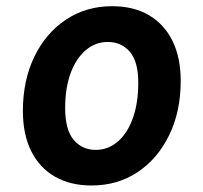

<svg xmlns="http://www.w3.org/2000/svg" viewBox="-20 -576 640 604"><path d="M268 7.5Q201.5 7.5 153 -20.2Q104.5 -48 78.2 -100.5Q52 -153 52 -227Q52 -323 88 -397.5Q124 -472 187.5 -514.2Q251 -556.5 332.5 -556.5Q400.5 -556.5 448.8 -528Q497 -499.5 522.8 -447Q548.5 -394.5 548.5 -321.5Q548.5 -225 512.2 -150.8Q476 -76.5 413 -34.5Q350 7.5 268 7.5ZM281 -104.5Q320.5 -104.5 350.8 -130.8Q381 -157 398 -204.5Q415 -252 415 -316Q415 -382 388.5 -413Q362 -444 319 -444Q280 -444 249.8 -418.2Q219.5 -392.5 202.2 -346Q185 -299.5 185 -236.5Q185 -167.5 211.8 -136Q238.5 -104.5 281 -104.5Z"/></svg>

Font: Spline Sans Mono SemiBold
Style: Italic
Weight: 600
Italic angle: -4°
Monospace: yes
Version: Version 1.004